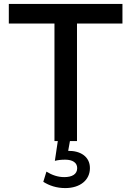

<svg xmlns="http://www.w3.org/2000/svg" viewBox="-20 -720 670 980"><path d="M25 -700V-600H258V0H275L260 101C275 97 292 95 313 95C350 95 374 110 374 138C374 170 347 184 308 184C276 184 246 174 217 156L201 208C231 227 268 240 313 240C389 240 439 199 439 138C439 79 390 49 328 50L337 0H373V-600H605V-700Z"/></svg>

Font: Gully Medium
Style: Regular
Weight: 500
Designer: jaikishan Patel
Foundry: MagicType
Version: Version 1.000;Glyphs 3.2 (3242)